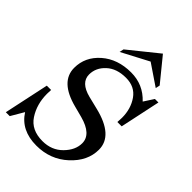

<svg xmlns="http://www.w3.org/2000/svg" viewBox="-284 -1092 1225 1225"><g transform="rotate(45 328.0 -480.0)"><path d="M283.2 13.2Q145.5 13.2 81.5 -87.4L30.3 0H-4.9L60.1 -304.7H99.1Q97.7 -286.1 97.7 -269Q97.7 -175.8 143.8 -105.2Q189.9 -34.7 290.5 -34.7Q373 -34.7 426.5 -88.9Q480 -143.1 480 -204.6Q480 -285.2 356.9 -318.4L282.7 -337.9Q103 -384.3 103 -508.8Q103 -607.4 181.6 -676.3Q260.3 -745.1 381.3 -745.1Q490.2 -745.1 564.5 -665.5L607.9 -732.4H639.6L581.5 -459H542.5Q544.4 -480 544.4 -499Q544.4 -580.1 503.2 -638.9Q461.9 -697.8 382.3 -697.8Q298.3 -697.8 249.3 -652.3Q200.2 -606.9 200.2 -545.9Q200.2 -473.1 302.7 -446.8L390.1 -425.3Q584.5 -377.9 584.5 -251Q584.5 -148.9 496.6 -67.9Q408.7 13.2 283.2 13.2ZM562.5 -785.2 419.9 -881.8 236.3 -785.2 242.7 -814.5 439.5 -973.1 568.8 -814.5Z"/></g></svg>

Font: Munson
Style: Italic
Weight: 400
Italic angle: -12°
Designer: Paul James MIller
Foundry: High-Logic / Made with FontCreator
Version: Version 2.10;May 5, 2019;FontCreator 11.5.0.2430 64-bit